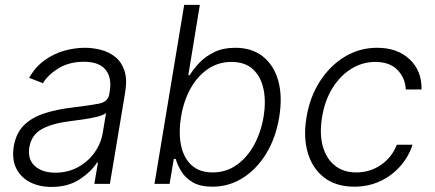

<svg xmlns="http://www.w3.org/2000/svg" viewBox="-20 -747 1766 780"><path d="M188.9 12.4Q139.6 12.4 101.9 -6.9Q64.3 -26.3 46 -63Q27.7 -99.8 35.9 -152.3Q45.1 -206.3 77.2 -238.1Q109.4 -269.9 159.4 -286.2Q209.5 -302.6 272.4 -310Q342 -318.5 380.1 -325.6Q418.3 -332.7 423.7 -363.3L425.8 -376.1Q435 -431.8 408.7 -464Q382.5 -496.1 320.7 -496.1Q261.7 -496.1 218.6 -470Q175.4 -443.9 154.5 -409.1L98.4 -430.8Q123.9 -475.5 161.2 -502.3Q198.5 -529.1 241.1 -541Q283.7 -552.9 325.3 -552.9Q356.5 -552.9 389 -544.7Q421.5 -536.6 447.3 -516.5Q473 -496.4 485.3 -460.9Q497.5 -425.4 488.3 -370.4L426.5 0H363.3L377.8 -86.3H373.9Q351.2 -50.1 304.2 -18.8Q257.1 12.4 188.9 12.4ZM204.9 -45.5Q255.3 -45.5 296.3 -67.6Q337.4 -89.8 364 -127.1Q390.6 -164.4 397.7 -209.2L410.9 -288Q400.2 -279.1 373.6 -272.5Q346.9 -266 316.6 -261.7Q286.2 -257.5 263.8 -254.6Q193.2 -246.1 150.4 -222.7Q107.6 -199.2 99.4 -149.5Q91.3 -100.1 121.3 -72.8Q151.3 -45.5 204.9 -45.5Z M607.6 0 728.3 -727.3H791.9L745 -441.4H750.7Q765.3 -465.9 789.6 -491.7Q813.9 -517.4 850 -535.2Q886 -552.9 935.7 -552.9Q1003.2 -552.9 1047.9 -517.6Q1092.7 -482.2 1110.4 -418.9Q1128.2 -355.5 1114.3 -271.3Q1100.5 -186.8 1061.6 -123.2Q1022.7 -59.7 966.4 -24.1Q910.2 11.4 843 11.4Q793.3 11.4 763.1 -6.4Q733 -24.1 717 -50.2Q701 -76.3 693.9 -101.2H686.1L669 0ZM715.6 -272.4Q704.9 -206.7 715.7 -155.5Q726.6 -104.4 758.7 -75.5Q790.8 -46.5 843.8 -46.5Q898.1 -46.5 940.9 -76.5Q983.7 -106.5 1011.9 -157.7Q1040.1 -208.8 1050.8 -272.4Q1061.1 -335.2 1050.4 -385.7Q1039.8 -436.1 1007.5 -465.7Q975.1 -495.4 920.5 -495.4Q867.2 -495.4 824.9 -466.8Q782.7 -438.2 754.4 -388Q726.2 -337.7 715.6 -272.4Z M1419.4 11.4Q1345.5 11.4 1297.6 -25.2Q1249.6 -61.8 1230.6 -125.5Q1211.6 -189.3 1225.1 -270.2Q1238.6 -352.6 1279.5 -416.4Q1320.3 -480.1 1380.5 -516.5Q1440.7 -552.9 1512.1 -552.9Q1594.1 -552.9 1644 -506.2Q1693.9 -459.5 1692.5 -383.5H1628.6Q1626.1 -430.8 1594.5 -463.1Q1562.9 -495.4 1504.6 -495.4Q1451.7 -495.4 1406.6 -467.2Q1361.5 -438.9 1330.4 -388.7Q1299.4 -338.4 1288.7 -272.4Q1277.3 -206 1290.8 -155Q1304.3 -104 1339.3 -75.3Q1374.3 -46.5 1427.9 -46.5Q1482.6 -46.5 1527.3 -76.9Q1572.1 -107.2 1592 -159.1H1655.9Q1639.9 -109.7 1605.6 -71.2Q1571.4 -32.7 1523.8 -10.7Q1476.2 11.4 1419.4 11.4Z"/></svg>

Font: Inter UI Light
Style: Italic
Weight: 300
Italic angle: 9.39999°
Designer: Rasmus Andersson
Foundry: rsms
Version: 3.2;8d6f07862